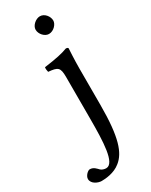

<svg xmlns="http://www.w3.org/2000/svg" viewBox="-272 -693 756 962"><g transform="rotate(-30 105.5 -212.0)"><path d="M113 -317V-76C113 56 109 179 59 179C48 179 35 175 28 168C18 158 6 142 -16 142C-27 142 -48 162 -48 180C-48 209 -12 223 7 223C28 223 80 220 117 189C164 151 192 79 192 -110V-321C192 -371 196 -435 196 -435C196 -439 191 -442 183 -442C155 -431 115 -422 46 -413C44 -407 46 -391 48 -385C102 -380 113 -374 113 -317ZM99 -599C99 -573 123 -547 147 -547C175 -547 199 -574 199 -595C199 -619 178 -647 151 -647C127 -647 99 -623 99 -599Z"/></g></svg>

Font: Libertinus Serif
Style: Regular
Weight: 400
Designer: Philipp H. Poll, Khaled Hosny
Foundry: Caleb Maclennan
Version: Version 7.050;RELEASE